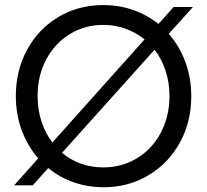

<svg xmlns="http://www.w3.org/2000/svg" viewBox="-20 -748 836 775"><path d="M174.8 -69.8 112.3 0H37.1L134.3 -108.9Q91.3 -158.2 67.6 -222.4Q43.9 -286.6 43.9 -360.4Q43.9 -463.9 89.8 -547.9Q135.7 -631.8 216.3 -679.7Q296.9 -727.5 396.5 -727.5Q460.4 -727.5 517.1 -707.8Q573.7 -688 619.6 -651.4L680.7 -719.7H758.8L661.1 -611.3Q704.6 -562 728.3 -497.6Q752 -433.1 752 -359.4Q752 -255.4 705.6 -171.6Q659.2 -87.9 578.4 -40Q497.6 7.8 398.4 7.8Q334.5 7.8 277.3 -12.2Q220.2 -32.2 174.8 -69.8ZM664.1 -360.4Q664.1 -414.6 648.4 -462.2Q632.8 -509.8 604 -547.4L230.5 -131.3Q264.2 -102.5 306.4 -87.4Q348.6 -72.3 396.5 -72.3Q472.7 -72.3 533.9 -109.9Q595.2 -147.5 629.6 -213.4Q664.1 -279.3 664.1 -360.4ZM191.4 -172.9 563.5 -588.9Q528.8 -617.2 486.3 -632.3Q443.8 -647.5 396.5 -647.5Q322.8 -647.5 262.2 -610.6Q201.7 -573.7 166.7 -508.3Q131.8 -442.9 131.8 -360.4Q131.8 -306.2 147.2 -258.3Q162.6 -210.4 191.4 -172.9Z"/></svg>

Font: Reddit Sans Vanilla
Style: Regular
Weight: 400
Designer: Stephen Hutchings
Foundry: Reddit
Version: Version 1.013